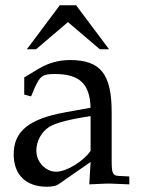

<svg xmlns="http://www.w3.org/2000/svg" viewBox="-20 -697 539 729"><path d="M324 -82 319 3C384 0 384 0 397 0C402 0 427 1 471 3V-27L432 -29C408 -30 404 -38 404 -87V-270C404 -416 362 -469 246 -469C203 -469 163 -458 125 -435L72 -403V-338L98 -331L111 -362C132 -409 142 -416 188 -416C282 -416 321 -379 324 -288L225 -270C89 -245 32 -198 32 -111C32 -33 79 12 158 12C176 12 193 9 200 4ZM324 -124C295 -83 232 -45 193 -45C153 -45 118 -82 118 -125C118 -162 138 -197 168 -216C193 -231 248 -245 324 -256ZM207 -677 82 -510H117L238 -613L359 -510H394L269 -677Z"/></svg>

Font: Asana Math
Style: Regular
Weight: 400
Version: Version 000.958